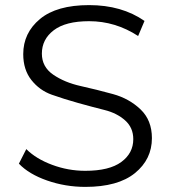

<svg xmlns="http://www.w3.org/2000/svg" viewBox="-20 -726 667 752"><path d="M314 6Q236 6 164.5 -19Q93 -44 54 -85L83 -142Q121 -104 184 -80.5Q247 -57 314 -57Q408 -57 455 -91.5Q502 -126 502 -181Q502 -226 470 -254.5Q438 -283 390 -295Q342 -307 286.5 -322.5Q231 -338 183 -355Q135 -372 103 -412.5Q71 -453 71 -514Q71 -597 136.5 -651.5Q202 -706 329 -706Q457 -706 546 -644L521 -585Q432 -643 329 -643Q237 -643 190.5 -607.5Q144 -572 144 -516Q144 -464 188.5 -433.5Q233 -403 296 -389Q359 -375 422.5 -357.5Q486 -340 530.5 -297.5Q575 -255 575 -185Q575 -102 508.5 -48Q442 6 314 6Z"/></svg>

Font: Montserrat Alternates
Style: Regular
Weight: 400
Designer: Julieta Ulanovsky
Foundry: Julieta Ulanovsky
Version: Version 7.200;PS 007.200;hotconv 1.0.88;makeotf.lib2.5.64775